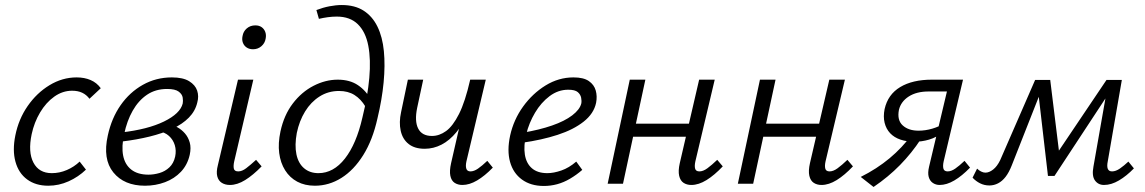

<svg xmlns="http://www.w3.org/2000/svg" viewBox="-20 -731 4556 764"><path d="M172 8Q122 8 88 -17Q54 -42 41.5 -87.5Q29 -133 41 -192Q54 -257 90 -309Q126 -361 177 -392Q228 -423 285 -423Q316 -423 340.5 -412.5Q365 -402 381 -380L336 -338Q324 -354 307 -362Q290 -370 267 -370Q229 -370 196 -346.5Q163 -323 139.5 -283.5Q116 -244 106 -197Q91 -126 113 -84Q135 -42 186 -42Q217 -42 246 -54.5Q275 -67 297 -88L322 -56Q292 -27 253 -9.5Q214 8 172 8Z M557 8Q474 8 431 -45Q388 -98 409 -192Q424 -261 460 -312.5Q496 -364 548.5 -393.5Q601 -423 664 -423Q708 -423 732.5 -408Q757 -393 764.5 -370.5Q772 -348 765 -323Q757 -289 731.5 -263Q706 -237 666 -218.5Q626 -200 575 -187.5Q524 -175 466 -168L463 -204Q568 -216 632.5 -247.5Q697 -279 707 -319Q709 -329 707 -342.5Q705 -356 691 -366.5Q677 -377 645 -377Q599 -377 565 -354Q531 -331 508 -290.5Q485 -250 474 -197Q463 -148 470 -112Q477 -76 502.5 -56Q528 -36 571 -36Q592 -36 614.5 -42.5Q637 -49 654 -65Q671 -81 677 -108Q682 -132 675.5 -153.5Q669 -175 652.5 -190Q636 -205 610 -209L654 -238Q669 -234 686 -224.5Q703 -215 716 -200Q729 -185 735 -164Q741 -143 735 -115Q726 -75 700 -47.5Q674 -20 636.5 -6Q599 8 557 8Z M895 5Q876 5 862.5 -3.5Q849 -12 844.5 -29.5Q840 -47 847 -74L927 -414H988L912 -89Q908 -71 910.5 -60Q913 -49 928 -49Q943 -49 959.5 -61.5Q976 -74 999 -95L1021 -69Q987 -34 955.5 -14.5Q924 5 895 5ZM987 -535Q972 -535 961.5 -542Q951 -549 946.5 -561Q942 -573 945 -587Q948 -606 962 -618Q976 -630 996 -630Q1011 -630 1021 -623Q1031 -616 1035.5 -604Q1040 -592 1037 -577Q1034 -559 1020 -547Q1006 -535 987 -535Z M1233 8Q1193 8 1163 -8Q1133 -24 1114.5 -53.5Q1096 -83 1091 -122Q1086 -161 1096 -208Q1110 -273 1145 -319Q1180 -365 1227.5 -389.5Q1275 -414 1324 -414Q1372 -414 1404.5 -392Q1437 -370 1455 -335L1434 -307Q1416 -337 1390.5 -353Q1365 -369 1329 -369Q1286 -369 1251.5 -347Q1217 -325 1194 -287.5Q1171 -250 1161 -202Q1152 -153 1159.5 -117Q1167 -81 1190 -61.5Q1213 -42 1247 -42Q1307 -42 1352.5 -100Q1398 -158 1422 -263Q1443 -348 1449.5 -421Q1456 -494 1445.5 -549Q1435 -604 1404 -634.5Q1373 -665 1320 -665Q1302 -665 1284 -662.5Q1266 -660 1249 -656L1239 -691Q1265 -701 1291 -706Q1317 -711 1340 -711Q1392 -711 1427 -688.5Q1462 -666 1482 -625Q1502 -584 1507.5 -527.5Q1513 -471 1506.5 -403Q1500 -335 1482 -260Q1463 -174 1425.5 -114Q1388 -54 1338.5 -23Q1289 8 1233 8Z M1670 -139Q1630 -139 1606 -158Q1582 -177 1574.5 -210.5Q1567 -244 1576 -285L1603 -414H1664L1640 -302Q1629 -249 1644 -219.5Q1659 -190 1699 -190Q1728 -190 1755 -209.5Q1782 -229 1806.5 -277.5Q1831 -326 1851 -414H1883Q1868 -343 1846 -291Q1824 -239 1796.5 -205.5Q1769 -172 1737 -155.5Q1705 -139 1670 -139ZM1820 5Q1802 5 1789 -3.5Q1776 -12 1772 -31.5Q1768 -51 1775 -82L1851 -414H1913L1836 -89Q1832 -71 1835.5 -60Q1839 -49 1852 -49Q1866 -49 1882 -60Q1898 -71 1919 -91L1941 -64Q1909 -31 1878.5 -13Q1848 5 1820 5Z M2144 9Q2092 9 2057 -16.5Q2022 -42 2009.5 -87Q1997 -132 2010 -192Q2024 -255 2061.5 -307Q2099 -359 2151 -391Q2203 -423 2262 -423Q2302 -423 2323 -408.5Q2344 -394 2350.5 -371Q2357 -348 2352 -322Q2343 -279 2302.5 -247Q2262 -215 2199 -194.5Q2136 -174 2058 -163L2060 -203Q2126 -214 2176.5 -231.5Q2227 -249 2257 -272Q2287 -295 2293 -319Q2295 -329 2292.5 -342Q2290 -355 2279 -364.5Q2268 -374 2241 -374Q2201 -374 2167 -348.5Q2133 -323 2109 -282.5Q2085 -242 2074 -197Q2063 -151 2068.5 -116Q2074 -81 2096.5 -61.5Q2119 -42 2158 -42Q2183 -42 2213.5 -52.5Q2244 -63 2273 -88L2297 -55Q2274 -35 2248.5 -20Q2223 -5 2197 2Q2171 9 2144 9Z M2731 5Q2713 5 2700 -3.5Q2687 -12 2682.5 -31.5Q2678 -51 2685 -82L2762 -414H2824L2747 -89Q2743 -71 2746 -60Q2749 -49 2763 -49Q2778 -49 2795 -61.5Q2812 -74 2834 -95L2856 -69Q2823 -34 2791.5 -14.5Q2760 5 2731 5ZM2398 0 2486 -414H2548L2459 0ZM2466 -187 2476 -239H2756L2745 -187Z M3249 5Q3231 5 3218 -3.5Q3205 -12 3200.5 -31.5Q3196 -51 3203 -82L3280 -414H3342L3265 -89Q3261 -71 3264 -60Q3267 -49 3281 -49Q3296 -49 3313 -61.5Q3330 -74 3352 -95L3374 -69Q3341 -34 3309.5 -14.5Q3278 5 3249 5ZM2916 0 3004 -414H3066L2977 0ZM2984 -187 2994 -239H3274L3263 -187Z M3719 5Q3704 5 3692 -3Q3680 -11 3675.5 -27Q3671 -43 3677 -68L3748 -367H3675Q3627 -367 3596 -347Q3565 -327 3557 -294Q3549 -253 3572 -232Q3595 -211 3635 -211Q3662 -211 3689.5 -219Q3717 -227 3741 -242L3733 -205Q3706 -184 3677 -175.5Q3648 -167 3619 -167Q3588 -167 3563 -175.5Q3538 -184 3522 -201Q3506 -218 3500 -242.5Q3494 -267 3500 -297Q3513 -355 3562 -384.5Q3611 -414 3688 -414H3812L3735 -89Q3731 -71 3734 -60Q3737 -49 3751 -49Q3765 -49 3781 -60Q3797 -71 3818 -91L3840 -64Q3808 -31 3777.5 -13Q3747 5 3719 5ZM3456 13 3405 -27Q3469 -59 3519.5 -101Q3570 -143 3608 -195L3644 -177Q3608 -122 3561.5 -74.5Q3515 -27 3456 13Z M4373 5Q4350 5 4337 -13Q4324 -31 4331 -68L4386 -381L4414 -393L4176 -31H4150L4110 -376L4127 -413H4159L4197 -104H4175L4383 -413H4444L4388 -89Q4384 -70 4388 -59.5Q4392 -49 4405 -49Q4420 -49 4436.5 -60.5Q4453 -72 4470 -88L4492 -61Q4463 -31 4432.5 -13Q4402 5 4373 5ZM3917 7Q3897 7 3880 -1.5Q3863 -10 3850 -24L3868 -60Q3875 -53 3884 -48.5Q3893 -44 3901 -44Q3916 -44 3932 -56.5Q3948 -69 3960 -94L4099 -413H4140L4006 -73Q3995 -45 3981.5 -27.5Q3968 -10 3951.5 -1.5Q3935 7 3917 7Z"/></svg>

Font: Ysabeau Office
Style: Italic
Weight: 400
Italic angle: -12°
Designer: Christian Thalmann (Catharsis Fonts)
Version: Version 2.001;gftools[0.9.30]; featfreeze: tnum,lnum,ss02